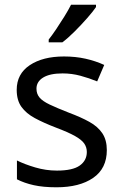

<svg xmlns="http://www.w3.org/2000/svg" viewBox="-20 -786 519 816"><path d="M434 -148Q434 -70 376 -30Q318 10 220 10Q164 10 123.5 1Q83 -8 52 -24V-104Q84 -88 129.5 -74.5Q175 -61 222 -61Q289 -61 319 -82.5Q349 -104 349 -140Q349 -160 338 -176Q327 -192 298.5 -208Q270 -224 217 -244Q165 -264 128 -284Q91 -304 71 -332Q51 -360 51 -404Q51 -472 106.5 -509Q162 -546 252 -546Q301 -546 343.5 -536.5Q386 -527 423 -510L393 -440Q359 -454 322 -464Q285 -474 246 -474Q192 -474 163.5 -456.5Q135 -439 135 -409Q135 -387 148 -371.5Q161 -356 191.5 -341.5Q222 -327 273 -307Q324 -288 360 -268Q396 -248 415 -219.5Q434 -191 434 -148ZM388 -756Q376 -738 351 -709.5Q326 -681 297.5 -652.5Q269 -624 245 -606H187V-618Q202 -637 219.5 -663Q237 -689 254 -716.5Q271 -744 282 -766H388Z"/></svg>

Font: Noto Sans Yi
Style: Regular
Weight: 400
Designer: Monotype Design Team
Foundry: Monotype Imaging Inc.
Version: Version 2.002; ttfautohint (v1.8.4.7-5d5b)